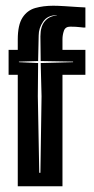

<svg xmlns="http://www.w3.org/2000/svg" viewBox="-20 -650 328 670"><path d="M42 0V-389H10V-476H42V-512Q42 -563 58.5 -588.5Q75 -614 103 -622Q131 -630 166 -630Q181 -630 205.5 -628.5Q230 -627 251 -625.5Q272 -624 278 -624V-554Q274 -554 270 -554Q266 -554 261 -555Q253 -556 244 -556.5Q235 -557 225 -557Q208 -557 203 -542.5Q198 -528 198 -513V-476H278V-389H198V0ZM117 -47H121L125 -314L122 -430L235 -433V-435L122 -437L121 -523Q121 -558 136.5 -576Q152 -594 178 -596V-597Q146 -597 130.5 -574.5Q115 -552 115 -526L113 -437L46 -435V-433L113 -430L112 -314Z"/></svg>

Font: Alumni Sans Inline One
Style: Regular
Weight: 400
Designer: Robert E. Leuschke
Foundry: Robert E. Leuschke
Version: Version 1.100; ttfautohint (v1.8.3)